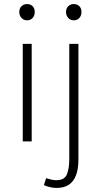

<svg xmlns="http://www.w3.org/2000/svg" viewBox="-20 -696 497 945"><path d="M92 0V-480H136V0ZM113 -596Q97 -596 86 -607.5Q75 -619 75 -637Q75 -655 86 -665.5Q97 -676 113 -676Q130 -676 140.5 -665.5Q151 -655 151 -637Q151 -619 140.5 -607.5Q130 -596 113 -596ZM258 229Q243 229 225.5 225Q208 221 196 215L207 181Q216 184 230.5 187.5Q245 191 257 191Q298 191 309.5 161.5Q321 132 321 86V-480H366V89Q366 136 354 167Q342 198 318.5 213.5Q295 229 258 229ZM343 -596Q327 -596 316 -607.5Q305 -619 305 -637Q305 -655 316 -665.5Q327 -676 343 -676Q360 -676 370.5 -665.5Q381 -655 381 -637Q381 -619 370.5 -607.5Q360 -596 343 -596Z"/></svg>

Font: Source Sans 3 Light
Style: Regular
Weight: 300
Designer: Paul D. Hunt
Foundry: Adobe
Version: Version 3.052;hotconv 1.1.0;makeotfexe 2.6.0